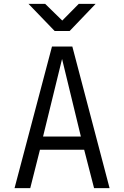

<svg xmlns="http://www.w3.org/2000/svg" viewBox="-20 -970 640 990"><path d="M55 0 248 -730H353L545 0H465L414 -198H186L136 0ZM202 -266H397L300 -666ZM262 -810 127 -950H213L301 -864L386 -950H473L339 -810Z"/></svg>

Font: Tiny Light
Style: Regular
Weight: 300
Monospace: yes
Designer: Philipp Nurullin, Konstantin Bulenkov
Foundry: JetBrains
Version: Version 2.251; ttfautohint (v1.8.4.7-5d5b)